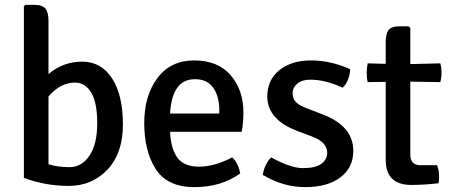

<svg xmlns="http://www.w3.org/2000/svg" viewBox="-20 -755 1856 788"><path d="M78 -25V-729L84 -735H123Q154 -735 166.5 -719.5Q179 -704 179 -669V-451Q239 -502 317 -502Q395 -502 439.5 -434Q484 -366 484.5 -246.5Q485 -127 421.5 -59.5Q358 8 262 8Q166 8 78 -25ZM288 -416Q228 -416 179 -359V-81Q216 -69 265.5 -69Q315 -69 347 -116Q379 -163 379 -249Q379 -335 354 -375.5Q329 -416 288 -416Z M972 -214H678Q681 -146 707.5 -108.5Q734 -71 797 -71Q860 -71 933 -109Q958 -86 966 -43Q887 13 778 13Q663 13 616 -66Q572 -139 572 -250.5Q572 -362 626 -434.5Q680 -507 777 -507Q874 -507 926.5 -446.5Q979 -386 979 -293Q979 -253 972 -214ZM780 -430Q686 -430 678 -289H880V-302Q880 -359 855.5 -394.5Q831 -430 780 -430Z M1059 -37Q1060 -54 1070 -75.5Q1080 -97 1093 -109Q1173 -65 1223.5 -65Q1274 -65 1298 -82Q1322 -99 1323 -127Q1323 -172 1260 -195L1204 -216Q1077 -263 1077 -359Q1077 -427 1126.5 -467Q1176 -507 1256.5 -507Q1337 -507 1417 -471Q1417 -451 1408.5 -429Q1400 -407 1386 -395Q1316 -428 1253 -428Q1220 -428 1200.5 -412Q1181 -396 1181 -372.5Q1181 -349 1195.5 -335Q1210 -321 1243 -309L1303 -286Q1430 -238 1430 -136Q1430 -67 1377 -27Q1324 13 1233 13Q1142 13 1059 -37Z M1787 -495Q1792 -478 1792 -456Q1792 -434 1787 -418L1664 -420V-121Q1664 -77 1705 -77H1774Q1782 -55 1782 -32.5Q1782 -10 1780 -3Q1722 4 1668 4Q1563 4 1563 -99V-419L1489 -418Q1485 -435 1485 -455.5Q1485 -476 1489 -495L1563 -493V-581Q1563 -617 1575 -632Q1587 -647 1618 -647H1657L1664 -640V-492Z"/></svg>

Font: Signika
Style: Regular
Weight: 400
Designer: Anna Giedrys
Foundry: Anna Giedrys
Version: Version 1.001